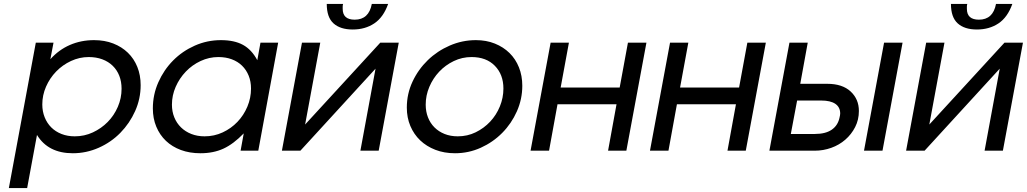

<svg xmlns="http://www.w3.org/2000/svg" viewBox="-20 -766 5220 976"><path d="M162 -549H252L236 -465Q279 -513 335.5 -537.5Q392 -562 458 -562Q512 -562 555.5 -545Q599 -528 630 -498Q661 -468 678 -426Q695 -384 695 -333Q695 -264 667 -201.5Q639 -139 592 -91Q545 -43 482 -15Q419 13 350 13Q225 13 168 -80L118 190H25ZM195 -235Q195 -200 207 -170Q219 -140 240.5 -118.5Q262 -97 292.5 -85Q323 -73 360 -73Q409 -73 452 -93Q495 -113 527.5 -146Q560 -179 579 -223Q598 -267 598 -315Q598 -351 586.5 -380.5Q575 -410 553 -431.5Q531 -453 500 -464.5Q469 -476 431 -476Q384 -476 341 -456Q298 -436 265.5 -402.5Q233 -369 214 -325.5Q195 -282 195 -235Z M1219 -88Q1167 -34 1116 -10.5Q1065 13 999 13Q944 13 899.5 -3.5Q855 -20 823.5 -50Q792 -80 774.5 -122Q757 -164 757 -215Q757 -285 785 -348Q813 -411 860 -458.5Q907 -506 970 -534Q1033 -562 1103 -562Q1171 -562 1215 -538Q1259 -514 1288 -460L1304 -549H1394L1293 0H1203ZM854 -234Q854 -199 866 -169.5Q878 -140 900 -118.5Q922 -97 952.5 -85Q983 -73 1020 -73Q1069 -73 1112 -93Q1155 -113 1187 -146.5Q1219 -180 1237.5 -224Q1256 -268 1256 -316Q1256 -352 1244 -381.5Q1232 -411 1210.5 -432Q1189 -453 1158.5 -464.5Q1128 -476 1090 -476Q1043 -476 1000 -456Q957 -436 924.5 -402Q892 -368 873 -324.5Q854 -281 854 -234Z M1724 -746Q1722 -739 1722 -733Q1722 -727 1722 -721Q1722 -666 1783 -666Q1855 -666 1870 -746H1953Q1929 -678 1882.5 -647Q1836 -616 1773 -616Q1710 -616 1675.5 -647Q1641 -678 1641 -746ZM1515 -549H1608L1531 -133L1913 -549H2007L1905 0H1812L1889 -417L1507 0H1413Z M2048 -219Q2048 -289 2077 -351Q2106 -413 2154.5 -460Q2203 -507 2266.5 -534.5Q2330 -562 2399 -562Q2452 -562 2495.5 -544.5Q2539 -527 2570 -496.5Q2601 -466 2618 -423.5Q2635 -381 2635 -330Q2635 -262 2607.5 -200Q2580 -138 2533 -90.5Q2486 -43 2424 -15Q2362 13 2293 13Q2238 13 2193 -4.5Q2148 -22 2116 -52.5Q2084 -83 2066 -125.5Q2048 -168 2048 -219ZM2144 -234Q2144 -199 2155.5 -169.5Q2167 -140 2188.5 -118.5Q2210 -97 2240 -85Q2270 -73 2307 -73Q2356 -73 2398 -93.5Q2440 -114 2471.5 -147.5Q2503 -181 2521 -225Q2539 -269 2539 -316Q2539 -387 2495.5 -431.5Q2452 -476 2377 -476Q2329 -476 2286.5 -455.5Q2244 -435 2212.5 -401.5Q2181 -368 2162.5 -324.5Q2144 -281 2144 -234Z M2779 -549H2872L2830 -321H3130L3172 -549H3266L3164 0H3071L3114 -236H2814L2771 0H2677Z M3386 -549H3479L3437 -321H3737L3779 -549H3873L3771 0H3678L3721 -236H3421L3378 0H3284Z M4122 -85Q4177 -85 4208.5 -107Q4240 -129 4248 -170Q4249 -175 4250 -179.5Q4251 -184 4251 -189Q4251 -221 4226.5 -238Q4202 -255 4154 -255H4032L4000 -85ZM3993 -549H4086L4048 -340H4185Q4262 -340 4304 -301Q4346 -262 4346 -202Q4346 -157 4327 -120Q4308 -83 4277 -56Q4246 -29 4205.5 -14.5Q4165 0 4122 0H3891ZM4474 -549H4568L4466 0H4372Z M4897 -746Q4895 -739 4895 -733Q4895 -727 4895 -721Q4895 -666 4956 -666Q5028 -666 5043 -746H5126Q5102 -678 5055.5 -647Q5009 -616 4946 -616Q4883 -616 4848.5 -647Q4814 -678 4814 -746ZM4688 -549H4781L4704 -133L5086 -549H5180L5078 0H4985L5062 -417L4680 0H4586Z"/></svg>

Font: Involve Medium Oblique
Style: Italic
Weight: 500
Italic angle: -10.5°
Designer: Stefan Peev
Foundry: Context Ltd.
Version: Version 1.001